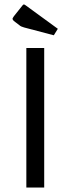

<svg xmlns="http://www.w3.org/2000/svg" viewBox="-20 -840 316 860"><path d="M178 -625V0H98V-625ZM88 -717Q73 -721 67 -727L42 -746Q36 -752 36 -756Q36 -758 42 -767L81 -816Q84 -820 87 -820Q90 -820 95 -816L239 -711L221 -682Z"/></svg>

Font: Changa Light
Style: Regular
Weight: 300
Designer: Eduardo Rodriguez Tunni
Foundry: Eduardo Rodriguez Tunni
Version: Version 2.002; ttfautohint (v1.5) -l 8 -r 50 -G 110 -x 14 -H